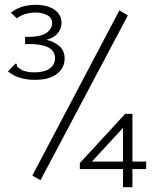

<svg xmlns="http://www.w3.org/2000/svg" viewBox="-20 -706 640 796"><path d="M125 -375Q55 -375 13 -410L39 -437L46 -443L50 -439Q49 -432 54 -427.5Q59 -423 72 -415Q92 -406 123 -406Q164 -406 186 -422Q208 -438 208 -465Q208 -499 173.5 -512.5Q139 -526 84 -523V-553Q147 -552 171.5 -569Q196 -586 196 -610Q196 -632 176 -643Q156 -654 127 -654Q107 -654 87 -648.5Q67 -643 50 -630L25 -653Q47 -671 73.5 -678.5Q100 -686 127 -686Q176 -686 205.5 -666Q235 -646 235 -611Q235 -586 218.5 -567Q202 -548 172 -541Q204 -534 226 -515Q248 -496 248 -463Q248 -425 216.5 -400Q185 -375 125 -375ZM148 41 114 22 475 -663 510 -642ZM490 -5H311V-30L499 -234H529V-36H586V-5H529V70H490ZM490 -36V-176L361 -36Z"/></svg>

Font: Inconsolata Expanded Light
Style: Regular
Weight: 300
Width: 7
Monospace: yes
Designer: Raph Levien, Cyreal, Brenton Simpson
Foundry: Raph Levien, Cyreal, Google
Version: Version 3.001; ttfautohint (v1.8.2.53-6de2)